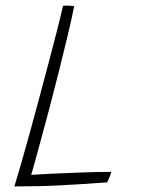

<svg xmlns="http://www.w3.org/2000/svg" viewBox="-20 -668 520 687"><path d="M31.5 -1Q40 -28.5 54 -77Q68 -125.5 84.8 -186.2Q101.5 -247 119 -312Q136.5 -377 153.2 -440.5Q170 -504 183.8 -557.8Q197.5 -611.5 205.5 -647Q208 -647.5 212 -647.8Q216 -648 219 -648Q226.5 -648 235 -647.2Q243.5 -646.5 245.5 -646Q236.5 -600.5 222.2 -541Q208 -481.5 191.8 -416.8Q175.5 -352 159 -289Q142.5 -226 128 -173.5Q115.5 -128 106.2 -93.8Q97 -59.5 91.5 -42.5Q122 -44.5 171.8 -46.8Q221.5 -49 276.5 -51Q331.5 -53 378.5 -53Q376.5 -46.5 374 -39.8Q371.5 -33 368.8 -26.8Q366 -20.5 363.5 -15.5Q310.5 -11.5 268.2 -9Q226 -6.5 189 -4.5Q149 -2.5 111.2 -1.8Q73.5 -1 31.5 -1Z"/></svg>

Font: Grandstander Thin Thin
Style: Italic
Weight: 250
Italic angle: -15°
Version: Version 1.200